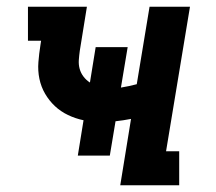

<svg xmlns="http://www.w3.org/2000/svg" viewBox="-20 -550 640 570"><path d="M337 0 369 -197Q358 -195 346 -193Q334 -191 323 -190L306 -88H211L228 -193Q204 -198 182 -208.5Q160 -219 143 -235Q126 -251 114 -271.5Q102 -292 97 -316Q92 -340 94 -365.5Q96 -391 100 -416L102 -429H63V-530H238L217 -400Q215 -386 214 -372Q213 -358 216.5 -345.5Q220 -333 228 -322.5Q236 -312 247 -305L264 -410H359L339 -290Q351 -292 363 -294.5Q375 -297 386 -300L424 -530H544L473 -101H512V0Z"/></svg>

Font: Iosevka Curly Slab Extended
Style: Bold Italic
Weight: 700
Width: 7
Italic angle: -9°
Monospace: yes
Designer: Belleve Invis
Foundry: Belleve Invis
Version: Version 11.0.0; ttfautohint (v1.8.3)